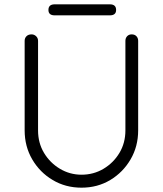

<svg xmlns="http://www.w3.org/2000/svg" viewBox="-20 -859 753 888"><path d="M589 -700Q603 -700 611 -691.5Q619 -683 619 -670V-256Q619 -182 584 -122Q549 -62 490 -26.5Q431 9 357 9Q283 9 223.5 -26.5Q164 -62 129 -122Q94 -182 94 -256V-670Q94 -683 102.5 -691.5Q111 -700 126 -700Q138 -700 147 -691.5Q156 -683 156 -670V-256Q156 -198 183.5 -152Q211 -106 257 -78.5Q303 -51 357 -51Q413 -51 459 -78.5Q505 -106 532.5 -152Q560 -198 560 -256V-670Q560 -683 568 -691.5Q576 -700 589 -700ZM233 -788Q204 -788 204 -813Q204 -839 233 -839H488Q517 -839 517 -813Q517 -788 488 -788Z"/></svg>

Font: zvoove
Style: Regular
Weight: 400
Designer: Vernon Adams (Nunito) & Andrew Paglinawan (Quicksand)
Foundry: zvoove
Version: Version 3.006